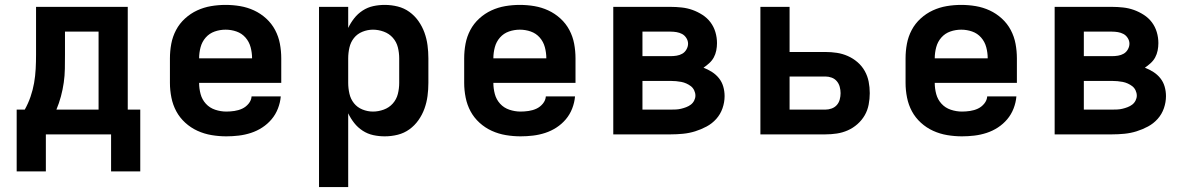

<svg xmlns="http://www.w3.org/2000/svg" viewBox="-20 -548 4840 783"><path d="M48 151V-101H81Q95 -126 104.5 -153.5Q114 -181 119 -209.5Q124 -238 125.5 -267Q127 -296 127 -325V-520H501V-101H552V151H433V0H167V151ZM210 -101H382V-419H245V-325Q245 -296 244.5 -267.5Q244 -239 240 -211Q236 -183 228.5 -155Q221 -127 210 -101Z M903 8Q873 8 843 3Q813 -2 785.5 -14.5Q758 -27 735.5 -47.5Q713 -68 699 -94Q685 -120 679 -150Q673 -180 673 -210V-310Q673 -340 678.5 -369.5Q684 -399 698 -425.5Q712 -452 734.5 -472.5Q757 -493 784 -505.5Q811 -518 840.5 -523Q870 -528 900 -528Q930 -528 959.5 -523Q989 -518 1016 -505.5Q1043 -493 1065.5 -472.5Q1088 -452 1102 -425.5Q1116 -399 1121.5 -369.5Q1127 -340 1127 -310V-210H792Q792 -187 798 -164.5Q804 -142 819.5 -125Q835 -108 857.5 -100.5Q880 -93 903 -93Q919 -93 936 -95.5Q953 -98 968 -105Q983 -112 994 -125.5Q1005 -139 1006 -155H1125Q1123 -130 1113.5 -105.5Q1104 -81 1087.5 -61.5Q1071 -42 1049.5 -28Q1028 -14 1003.5 -6Q979 2 953.5 5Q928 8 903 8ZM792 -310H1008Q1008 -333 1002 -355.5Q996 -378 981 -395Q966 -412 944.5 -419.5Q923 -427 900 -427Q877 -427 855.5 -419.5Q834 -412 819 -395Q804 -378 798 -355.5Q792 -333 792 -310Z M1281 215V-520H1400V-434Q1410 -455 1424.5 -473.5Q1439 -492 1459 -505Q1479 -518 1502 -523Q1525 -528 1549 -528Q1576 -528 1602 -521.5Q1628 -515 1649.5 -499.5Q1671 -484 1686.5 -462Q1702 -440 1711 -415Q1720 -390 1723.5 -363.5Q1727 -337 1727 -310V-210Q1727 -183 1723.5 -156.5Q1720 -130 1711 -105Q1702 -80 1686.5 -58Q1671 -36 1649.5 -20.5Q1628 -5 1602 1.5Q1576 8 1549 8Q1525 8 1502 3Q1479 -2 1459 -15Q1439 -28 1424.5 -46.5Q1410 -65 1400 -86V215ZM1501 -93Q1523 -93 1545 -101Q1567 -109 1582 -126Q1597 -143 1602.5 -165Q1608 -187 1608 -210V-310Q1608 -333 1602.5 -355Q1597 -377 1582 -394Q1567 -411 1545 -419Q1523 -427 1501 -427Q1479 -427 1458 -418.5Q1437 -410 1423.5 -393Q1410 -376 1405 -354Q1400 -332 1400 -310V-210Q1400 -188 1405 -166Q1410 -144 1423.5 -127Q1437 -110 1458 -101.5Q1479 -93 1501 -93Z M2103 8Q2073 8 2043 3Q2013 -2 1985.5 -14.5Q1958 -27 1935.5 -47.5Q1913 -68 1899 -94Q1885 -120 1879 -150Q1873 -180 1873 -210V-310Q1873 -340 1878.5 -369.5Q1884 -399 1898 -425.5Q1912 -452 1934.5 -472.5Q1957 -493 1984 -505.5Q2011 -518 2040.5 -523Q2070 -528 2100 -528Q2130 -528 2159.5 -523Q2189 -518 2216 -505.5Q2243 -493 2265.5 -472.5Q2288 -452 2302 -425.5Q2316 -399 2321.5 -369.5Q2327 -340 2327 -310V-210H1992Q1992 -187 1998 -164.5Q2004 -142 2019.5 -125Q2035 -108 2057.5 -100.5Q2080 -93 2103 -93Q2119 -93 2136 -95.5Q2153 -98 2168 -105Q2183 -112 2194 -125.5Q2205 -139 2206 -155H2325Q2323 -130 2313.5 -105.5Q2304 -81 2287.5 -61.5Q2271 -42 2249.5 -28Q2228 -14 2203.5 -6Q2179 2 2153.5 5Q2128 8 2103 8ZM1992 -310H2208Q2208 -333 2202 -355.5Q2196 -378 2181 -395Q2166 -412 2144.5 -419.5Q2123 -427 2100 -427Q2077 -427 2055.5 -419.5Q2034 -412 2019 -395Q2004 -378 1998 -355.5Q1992 -333 1992 -310Z M2481 0V-520H2715Q2737 -520 2760 -517.5Q2783 -515 2804 -507.5Q2825 -500 2844.5 -487.5Q2864 -475 2877.5 -457Q2891 -439 2897.5 -417Q2904 -395 2904 -372Q2904 -357 2901 -342Q2898 -327 2891 -314Q2884 -301 2872.5 -290.5Q2861 -280 2849 -272Q2867 -265 2883.5 -254.5Q2900 -244 2912 -229Q2924 -214 2929.5 -195Q2935 -176 2935 -156Q2935 -131 2926.5 -106.5Q2918 -82 2901 -63Q2884 -44 2861.5 -32Q2839 -20 2815 -12.5Q2791 -5 2765.5 -2.5Q2740 0 2715 0ZM2600 -319H2715Q2727 -319 2739.5 -321Q2752 -323 2762.5 -329Q2773 -335 2779.5 -346.5Q2786 -358 2786 -370Q2786 -370 2786 -370Q2786 -370 2786 -370Q2786 -382 2779 -393Q2772 -404 2761.5 -409.5Q2751 -415 2739 -417Q2727 -419 2715 -419H2600ZM2600 -101H2715Q2726 -101 2736.5 -101.5Q2747 -102 2757.5 -104.5Q2768 -107 2778.5 -111Q2789 -115 2797.5 -121.5Q2806 -128 2811 -138Q2816 -148 2816 -158Q2816 -169 2811 -179.5Q2806 -190 2797.5 -196.5Q2789 -203 2779 -207.5Q2769 -212 2758.5 -214Q2748 -216 2737 -217Q2726 -218 2715 -218H2600Z M3081 0V-520H3200V-336H3346Q3370 -336 3393 -332.5Q3416 -329 3437.5 -319.5Q3459 -310 3477 -294.5Q3495 -279 3506.5 -258.5Q3518 -238 3522.5 -215Q3527 -192 3527 -168Q3527 -145 3522.5 -121.5Q3518 -98 3506.5 -78Q3495 -58 3477 -42Q3459 -26 3437.5 -16.5Q3416 -7 3393 -3.5Q3370 0 3346 0ZM3200 -101H3346Q3359 -101 3371.5 -105.5Q3384 -110 3392.5 -119.5Q3401 -129 3404.5 -142Q3408 -155 3408 -168Q3408 -181 3404.5 -194Q3401 -207 3392.5 -217Q3384 -227 3371.5 -231.5Q3359 -236 3346 -236H3200Z M3903 8Q3873 8 3843 3Q3813 -2 3785.5 -14.5Q3758 -27 3735.5 -47.5Q3713 -68 3699 -94Q3685 -120 3679 -150Q3673 -180 3673 -210V-310Q3673 -340 3678.5 -369.5Q3684 -399 3698 -425.5Q3712 -452 3734.5 -472.5Q3757 -493 3784 -505.5Q3811 -518 3840.5 -523Q3870 -528 3900 -528Q3930 -528 3959.5 -523Q3989 -518 4016 -505.5Q4043 -493 4065.5 -472.5Q4088 -452 4102 -425.5Q4116 -399 4121.5 -369.5Q4127 -340 4127 -310V-210H3792Q3792 -187 3798 -164.5Q3804 -142 3819.5 -125Q3835 -108 3857.5 -100.5Q3880 -93 3903 -93Q3919 -93 3936 -95.5Q3953 -98 3968 -105Q3983 -112 3994 -125.5Q4005 -139 4006 -155H4125Q4123 -130 4113.5 -105.5Q4104 -81 4087.5 -61.5Q4071 -42 4049.5 -28Q4028 -14 4003.5 -6Q3979 2 3953.5 5Q3928 8 3903 8ZM3792 -310H4008Q4008 -333 4002 -355.5Q3996 -378 3981 -395Q3966 -412 3944.5 -419.5Q3923 -427 3900 -427Q3877 -427 3855.5 -419.5Q3834 -412 3819 -395Q3804 -378 3798 -355.5Q3792 -333 3792 -310Z M4281 0V-520H4515Q4537 -520 4560 -517.5Q4583 -515 4604 -507.5Q4625 -500 4644.5 -487.5Q4664 -475 4677.5 -457Q4691 -439 4697.5 -417Q4704 -395 4704 -372Q4704 -357 4701 -342Q4698 -327 4691 -314Q4684 -301 4672.5 -290.5Q4661 -280 4649 -272Q4667 -265 4683.5 -254.5Q4700 -244 4712 -229Q4724 -214 4729.5 -195Q4735 -176 4735 -156Q4735 -131 4726.5 -106.5Q4718 -82 4701 -63Q4684 -44 4661.5 -32Q4639 -20 4615 -12.5Q4591 -5 4565.5 -2.5Q4540 0 4515 0ZM4400 -319H4515Q4527 -319 4539.5 -321Q4552 -323 4562.5 -329Q4573 -335 4579.5 -346.5Q4586 -358 4586 -370Q4586 -370 4586 -370Q4586 -370 4586 -370Q4586 -382 4579 -393Q4572 -404 4561.5 -409.5Q4551 -415 4539 -417Q4527 -419 4515 -419H4400ZM4400 -101H4515Q4526 -101 4536.5 -101.5Q4547 -102 4557.5 -104.5Q4568 -107 4578.5 -111Q4589 -115 4597.5 -121.5Q4606 -128 4611 -138Q4616 -148 4616 -158Q4616 -169 4611 -179.5Q4606 -190 4597.5 -196.5Q4589 -203 4579 -207.5Q4569 -212 4558.5 -214Q4548 -216 4537 -217Q4526 -218 4515 -218H4400Z"/></svg>

Font: Iosevka SS04 Extended
Style: Bold
Weight: 700
Width: 7
Monospace: yes
Designer: Belleve Invis
Foundry: Belleve Invis
Version: Version 19.0.0; ttfautohint (v1.8.4)